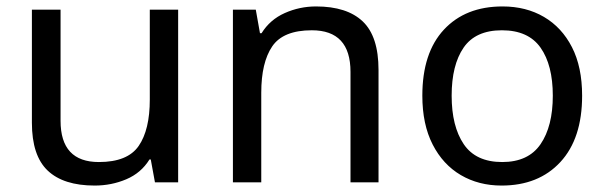

<svg xmlns="http://www.w3.org/2000/svg" viewBox="-20 -566 1881 596"><path d="M533 -536V0H461L448 -71H444Q418 -29 372 -9.5Q326 10 274 10Q177 10 128 -36.5Q79 -83 79 -185V-536H168V-191Q168 -63 287 -63Q376 -63 410.5 -113Q445 -163 445 -257V-536Z M961 -546Q1057 -546 1106 -499.5Q1155 -453 1155 -349V0H1068V-343Q1068 -472 948 -472Q859 -472 825 -422Q791 -372 791 -278V0H703V-536H774L787 -463H792Q818 -505 864 -525.5Q910 -546 961 -546Z M1787 -269Q1787 -136 1719.5 -63Q1652 10 1537 10Q1466 10 1410.5 -22.5Q1355 -55 1323 -117.5Q1291 -180 1291 -269Q1291 -402 1358 -474Q1425 -546 1540 -546Q1613 -546 1668.5 -513.5Q1724 -481 1755.5 -419.5Q1787 -358 1787 -269ZM1382 -269Q1382 -174 1419.5 -118.5Q1457 -63 1539 -63Q1620 -63 1658 -118.5Q1696 -174 1696 -269Q1696 -364 1658 -418Q1620 -472 1538 -472Q1456 -472 1419 -418Q1382 -364 1382 -269Z"/></svg>

Font: Noto Sans Tagalog
Style: Regular
Weight: 400
Designer: Monotype Design Team
Foundry: Monotype Imaging Inc.
Version: Version 2.001; ttfautohint (v1.8.4.7-5d5b)